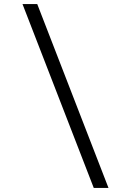

<svg xmlns="http://www.w3.org/2000/svg" viewBox="-20 -780 640 938"><path d="M438 138 90 -760H162L510 138Z"/></svg>

Font: iA Writer Mono V
Style: Regular
Weight: 400
Designer: Mike Abbink, Paul van der Laan, Pieter van Rosmalen
Foundry: Bold Monday
Version: Version 2.000